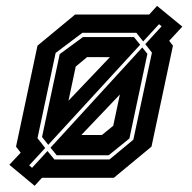

<svg xmlns="http://www.w3.org/2000/svg" viewBox="-20 -588 634 635"><path d="M94.5 26.5 11 -43 48.5 -83 33 -103 104 -437 228.5 -540H473.5L499.5 -568.5L583 -500L539.5 -453L552 -437L481 -103L356.5 0H119L116.5 2.5ZM86 -33 137 -88.5 160 -60.5H342L421 -126L482.5 -414L460.5 -442L514.5 -501L506 -508L453.5 -451L431 -479.5H252.5L164 -413L104 -131L129.5 -98.5L76.5 -41ZM139.5 -109 119 -135 177.5 -409 254.5 -465.5H423L443.5 -440ZM167.5 -74.5 147 -99.5 450.5 -431 467.5 -410 408 -130 339.5 -74.5ZM206.5 -255 343.5 -399H268L230.5 -368ZM249 -141.5H317L354.5 -172L376.5 -275.5Z"/></svg>

Font: Tourney Expanded Regular
Style: Bold Italic
Weight: 700
Width: 7
Italic angle: -12°
Designer: Tyler Finck
Foundry: Etcetera Type Co
Version: Version 1.010; ttfautohint (v1.8.3)